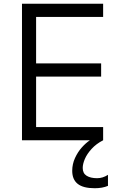

<svg xmlns="http://www.w3.org/2000/svg" viewBox="-20 -751 624 1028"><path d="M97.7 -731H532.2V-660.2H173.3V-411.6H521.5V-340.8H173.3V-70.8H532.2V0H97.7ZM366.7 163.6Q366.7 127.4 381.6 95Q396.5 62.5 418.2 38.3Q439.9 14.2 461.4 0H532.2Q495.1 19 470.5 46.1Q445.8 73.2 434.3 100.1Q422.9 127 422.9 148.4Q422.9 176.8 443.6 189.9Q464.4 203.1 500 203.1Q530.3 203.1 558.1 185.1V244.1Q528.3 256.8 487.3 256.8Q425.3 256.8 396 233.4Q366.7 210 366.7 163.6Z"/></svg>

Font: Glacial Indifference
Style: Regular
Weight: 400
Designer: Alfredo Marco Pradil
Foundry: Alfredo Marco Pradil
Version: Version 1.312